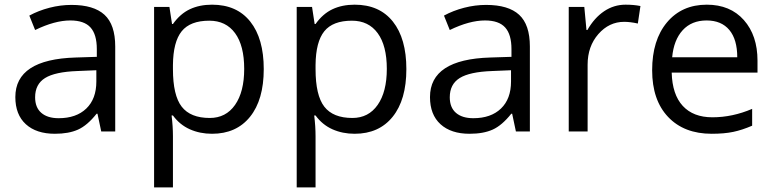

<svg xmlns="http://www.w3.org/2000/svg" viewBox="-20 -565 3327 825"><path d="M415 0 398.9 -76.2H395Q355 -25.9 315.2 -8.1Q275.4 9.8 215.8 9.8Q136.2 9.8 91.1 -31.2Q45.9 -72.3 45.9 -147.9Q45.9 -310.1 305.2 -317.9L396 -320.8V-354Q396 -417 368.9 -447Q341.8 -477.1 282.2 -477.1Q215.3 -477.1 130.9 -436L106 -498Q145.5 -519.5 192.6 -531.7Q239.7 -543.9 287.1 -543.9Q382.8 -543.9 429 -501.5Q475.1 -459 475.1 -365.2V0ZM231.9 -57.1Q307.6 -57.1 350.8 -98.6Q394 -140.1 394 -214.8V-263.2L313 -259.8Q216.3 -256.3 173.6 -229.7Q130.9 -203.1 130.9 -147Q130.9 -103 157.5 -80.1Q184.1 -57.1 231.9 -57.1Z M891.1 9.8Q838.9 9.8 795.7 -9.5Q752.4 -28.8 723.1 -68.8H717.3Q723.1 -22 723.1 20V240.2H642.1V-535.2H708L719.2 -461.9H723.1Q754.4 -505.9 795.9 -525.4Q837.4 -544.9 891.1 -544.9Q997.6 -544.9 1055.4 -472.2Q1113.3 -399.4 1113.3 -268.1Q1113.3 -136.2 1054.4 -63.2Q995.6 9.8 891.1 9.8ZM879.4 -476.1Q797.4 -476.1 760.7 -430.7Q724.1 -385.3 723.1 -286.1V-268.1Q723.1 -155.3 760.7 -106.7Q798.3 -58.1 881.3 -58.1Q950.7 -58.1 990 -114.3Q1029.3 -170.4 1029.3 -269Q1029.3 -369.1 990 -422.6Q950.7 -476.1 879.4 -476.1Z M1503.9 9.8Q1451.7 9.8 1408.4 -9.5Q1365.2 -28.8 1335.9 -68.8H1330.1Q1335.9 -22 1335.9 20V240.2H1254.9V-535.2H1320.8L1332 -461.9H1335.9Q1367.2 -505.9 1408.7 -525.4Q1450.2 -544.9 1503.9 -544.9Q1610.4 -544.9 1668.2 -472.2Q1726.1 -399.4 1726.1 -268.1Q1726.1 -136.2 1667.2 -63.2Q1608.4 9.8 1503.9 9.8ZM1492.2 -476.1Q1410.2 -476.1 1373.5 -430.7Q1336.9 -385.3 1335.9 -286.1V-268.1Q1335.9 -155.3 1373.5 -106.7Q1411.1 -58.1 1494.1 -58.1Q1563.5 -58.1 1602.8 -114.3Q1642.1 -170.4 1642.1 -269Q1642.1 -369.1 1602.8 -422.6Q1563.5 -476.1 1492.2 -476.1Z M2196.8 0 2180.7 -76.2H2176.8Q2136.7 -25.9 2096.9 -8.1Q2057.1 9.8 1997.6 9.8Q1918 9.8 1872.8 -31.2Q1827.6 -72.3 1827.6 -147.9Q1827.6 -310.1 2086.9 -317.9L2177.7 -320.8V-354Q2177.7 -417 2150.6 -447Q2123.5 -477.1 2064 -477.1Q1997.1 -477.1 1912.6 -436L1887.7 -498Q1927.2 -519.5 1974.4 -531.7Q2021.5 -543.9 2068.8 -543.9Q2164.6 -543.9 2210.7 -501.5Q2256.8 -459 2256.8 -365.2V0ZM2013.7 -57.1Q2089.4 -57.1 2132.6 -98.6Q2175.8 -140.1 2175.8 -214.8V-263.2L2094.7 -259.8Q1998 -256.3 1955.3 -229.7Q1912.6 -203.1 1912.6 -147Q1912.6 -103 1939.2 -80.1Q1965.8 -57.1 2013.7 -57.1Z M2668 -544.9Q2703.6 -544.9 2731.9 -539.1L2720.7 -463.9Q2687.5 -471.2 2662.1 -471.2Q2597.2 -471.2 2551 -418.5Q2504.9 -365.7 2504.9 -287.1V0H2423.8V-535.2H2490.7L2500 -436H2503.9Q2533.7 -488.3 2575.7 -516.6Q2617.7 -544.9 2668 -544.9Z M3038.1 9.8Q2919.4 9.8 2850.8 -62.5Q2782.2 -134.8 2782.2 -263.2Q2782.2 -392.6 2845.9 -468.8Q2909.7 -544.9 3017.1 -544.9Q3117.7 -544.9 3176.3 -478.8Q3234.9 -412.6 3234.9 -304.2V-252.9H2866.2Q2868.7 -158.7 2913.8 -109.9Q2959 -61 3041 -61Q3127.4 -61 3211.9 -97.2V-24.9Q3168.9 -6.3 3130.6 1.7Q3092.3 9.8 3038.1 9.8ZM3016.1 -477.1Q2951.7 -477.1 2913.3 -435.1Q2875 -393.1 2868.2 -318.8H3147.9Q3147.9 -395.5 3113.8 -436.3Q3079.6 -477.1 3016.1 -477.1Z"/></svg>

Font: WebKoruri
Style: Regular
Weight: 400
Foundry: lindwurm / mohemohe
Version: Version 1.00